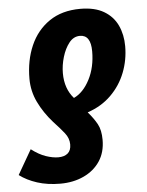

<svg xmlns="http://www.w3.org/2000/svg" viewBox="-106 -604 660 864"><g transform="rotate(-5 223.5 -172.0)"><path d="M289 -560Q354 -560 395.5 -535.5Q437 -511 456.5 -469Q476 -427 476 -375Q476 -313 454 -256.5Q432 -200 388.5 -157Q345 -114 282 -93Q308 -63 323 -35.5Q338 -8 338 36Q338 92 311.5 132Q285 172 238 194Q191 216 132 216Q74 216 27.5 201Q-19 186 -52 161L12 50Q46 76 77 86.5Q108 97 133 97Q160 97 175.5 84Q191 71 191 44Q191 16 172 -8Q153 -32 123 -64Q83 -109 58.5 -159.5Q34 -210 34 -266Q34 -349 63 -415.5Q92 -482 149 -521Q206 -560 289 -560ZM277 -439Q248 -439 228 -413.5Q208 -388 197 -351Q186 -314 186 -278Q186 -208 226 -163Q269 -183 297.5 -238Q326 -293 326 -365Q326 -439 277 -439Z"/></g></svg>

Font: Noto Sans Condensed ExtraBold
Style: Italic
Weight: 800
Width: 3
Italic angle: -12°
Designer: Monotype Design Team
Foundry: Monotype Imaging Inc.
Version: Version 2.013; ttfautohint (v1.8.4.7-5d5b)